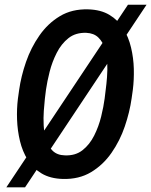

<svg xmlns="http://www.w3.org/2000/svg" viewBox="-20 -761 651 827"><path d="M611.3 -740.7 87.9 45.9H7.3L531.2 -740.7ZM552.2 -374.5 546.9 -336.9Q538.6 -278.3 517.6 -216.6Q496.6 -154.8 460.4 -102.8Q424.3 -50.8 372.3 -19.5Q320.3 11.7 250.5 9.8Q196.3 8.3 159.2 -13.9Q122.1 -36.1 99.4 -72.5Q76.7 -108.9 65.9 -153.8Q55.2 -198.7 53.5 -245.6Q51.8 -292.5 57.1 -335.4L62.5 -374Q70.8 -432.6 92 -494.1Q113.3 -555.7 149.7 -607.9Q186 -660.2 238 -691.4Q290 -722.7 359.9 -720.7Q414.1 -719.2 451.2 -697Q488.3 -674.8 511 -638.2Q533.7 -601.6 544.4 -556.4Q555.2 -511.2 556.4 -464.4Q557.6 -417.5 552.2 -374.5ZM430.7 -336.4 435.5 -376Q438.5 -397.5 440.9 -428.2Q443.4 -459 441.9 -491.5Q440.4 -523.9 431.6 -552.2Q422.9 -580.6 403.6 -599.4Q384.3 -618.2 351.6 -619.6Q305.7 -621.1 274.9 -596.7Q244.1 -572.3 224.4 -533.4Q204.6 -494.6 193.8 -452.1Q183.1 -409.7 178.2 -375.5L173.3 -335.9Q170.9 -314.5 168.7 -283.7Q166.5 -252.9 168.2 -220.5Q169.9 -188 178.7 -159.2Q187.5 -130.4 206.8 -111.6Q226.1 -92.8 258.8 -91.8Q304.7 -89.8 335.4 -114Q366.2 -138.2 385.7 -177.2Q405.3 -216.3 415.8 -259.3Q426.3 -302.2 430.7 -336.4Z"/></svg>

Font: Roboto Condensed Medium
Style: Italic
Weight: 500
Italic angle: -12°
Designer: Christian Robertson
Foundry: Google
Version: Version 3.0; 2020